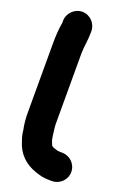

<svg xmlns="http://www.w3.org/2000/svg" viewBox="-180 -805 760 1101"><g transform="rotate(20 200.0 -254.0)"><path d="M35 -653V-640.4C27.7 -602.2 25 -555.2 25 -511V-85C25 -51.9 28.7 -16.5 35.3 14.2L37.2 30.4C40.1 48.8 44.5 62.2 50.2 77.9C70.2 146.4 119.2 193.4 186.4 215.8L212.6 223.9C232.3 230 256.1 232 280 232H289C336.8 232 376 193.5 376 145.5C376 97.5 336.8 59 289 59H280C276.7 59 274.4 58.9 266.8 58C260.6 57.9 261.9 58 258.3 57.1L240.4 51.1C228.4 47.7 229.2 46.1 221.9 42C221.9 42 209.4 13 209 9C209 7.5 208.9 6.1 208.6 4.7L205.7 -11.7C202.7 -35.3 198 -64.3 198 -85V-511C198 -556.6 208 -595.6 208 -644V-653C208 -699.6 169.6 -740 122 -740C74.8 -740 35 -700.2 35 -653Z"/></g></svg>

Font: Smoothie
Style: Bd
Weight: 700
Foundry: Cannot Into Space Fonts
Version: Version 0.8